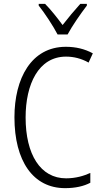

<svg xmlns="http://www.w3.org/2000/svg" viewBox="-20 -967 528 997"><path d="M279 -788H331C355 -833 399 -896 431 -938V-947H397C363 -909 336 -877 305 -837C277 -875 243 -918 214 -947H181V-938C212 -899 255 -834 279 -788ZM323 -673C363 -673 403 -663 440 -642L462 -690C420 -713 373 -724 322 -724C142 -724 55 -559 55 -358C55 -131 152 10 318 10C371 10 415 0 449 -18V-69C416 -54 374 -41 323 -41C190 -41 113 -165 113 -357C113 -528 179 -673 323 -673Z"/></svg>

Font: Noto Sans Myanmar Condensed Light
Style: Regular
Weight: 300
Width: 3
Designer: Monotype Design Team
Foundry: Monotype Imaging Inc.
Version: Version 2.107